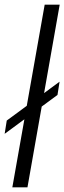

<svg xmlns="http://www.w3.org/2000/svg" viewBox="-26 -805 276 825"><path d="M-6 -230 221 -397 230 -454 3 -287ZM27 0H92L230.5 -785H166Z"/></svg>

Font: Anybody SemiExpanded Light
Style: Italic
Weight: 300
Width: 6
Italic angle: -10°
Version: Version 1.113;gftools[0.9.25]